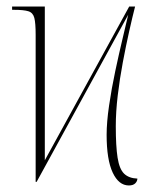

<svg xmlns="http://www.w3.org/2000/svg" viewBox="-20 -556 460 587"><path d="M374 11Q343 11 324.5 -28.5Q306 -68 306 -144Q306 -182 313.5 -233.5Q321 -285 332.5 -339Q344 -393 355 -439Q366 -485 372 -511L92 0H89V-450Q89 -485 85 -501Q81 -517 67 -521.5Q53 -526 22 -526H17V-536H117V-66L375 -536H393Q385 -505 375 -460.5Q365 -416 355.5 -365.5Q346 -315 340 -264.5Q334 -214 334 -170Q334 -109 339.5 -74Q345 -39 359.5 -25Q374 -11 400 -10Q400 -2 393.5 4.5Q387 11 374 11Z"/></svg>

Font: Noto Serif Display ExtraCondensed Thin
Style: Regular
Weight: 100
Width: 2
Designer: Monotype Design Team
Foundry: Monotype Imaging Inc.
Version: Version 2.009